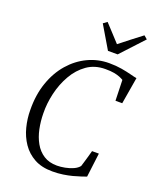

<svg xmlns="http://www.w3.org/2000/svg" viewBox="-178 -1092 977 1202"><g transform="rotate(20 311.0 -491.0)"><path d="M320 8Q249 8 199.5 -19.2Q150 -46.5 119 -92Q88 -137.5 73.8 -193.5Q59.5 -249.5 59.5 -306.5Q58 -407 86.5 -489Q115 -571 166 -629.5Q217 -688 283.5 -719.5Q350 -751 424.5 -751Q470.5 -751 508 -744.5Q545.5 -738 572.8 -730.8Q600 -723.5 616 -721L586 -543H541L537 -680.5Q526.5 -687 511.2 -693.2Q496 -699.5 473 -703.8Q450 -708 415 -708Q344.5 -708 293 -671.8Q241.5 -635.5 207.8 -576.5Q174 -517.5 158 -448.5Q142 -379.5 143.5 -314.5Q144 -262.5 154.2 -212.8Q164.5 -163 187 -123Q209.5 -83 246 -59.5Q282.5 -36 335 -36Q359 -36 387.8 -41.5Q416.5 -47 441.5 -58.2Q466.5 -69.5 479 -86Q483 -99 487.2 -112.8Q491.5 -126.5 495.5 -140.8Q499.5 -155 503.5 -169Q507.5 -183 511 -196.5H556.5L536.5 -36Q522.5 -31 500.8 -23.8Q479 -16.5 451.5 -9.2Q424 -2 391 3Q358 8 320 8ZM390 -820.5 300.5 -971.5 326 -990Q351.5 -962.5 377 -935Q402.5 -907.5 428.5 -879Q462.5 -906.5 498.2 -933.8Q534 -961 571.5 -990L594 -971L454.5 -820.5Z"/></g></svg>

Font: Merriweather 48pt Light
Style: Italic
Weight: 300
Italic angle: -7.8°
Version: Version 2.101